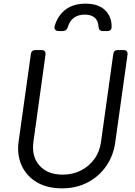

<svg xmlns="http://www.w3.org/2000/svg" viewBox="-20 -1019 740 1051"><path d="M319 12Q238 12 181.5 -21.5Q125 -55 98.5 -113Q72 -171 82 -245L149 -723Q152 -745 174 -745H207Q232 -745 229 -719L163 -243Q152 -162 196.5 -112.5Q241 -63 323 -63Q378 -63 422.5 -85.5Q467 -108 496.5 -148.5Q526 -189 533 -243L600 -723Q603 -745 625 -745H656Q681 -745 678 -719L611 -241Q601 -167 561.5 -110Q522 -53 460 -20.5Q398 12 319 12ZM301 -849Q289 -849 282.5 -856Q276 -863 279 -875Q294 -931 337 -965Q380 -999 448 -999Q519 -999 555.5 -963Q592 -927 591 -872Q591 -849 566 -849H542Q521 -849 519 -874Q518 -905 498.5 -922Q479 -939 445 -939Q371 -939 351 -870Q344 -849 324 -849Z"/></svg>

Font: Pitagon Sans Text
Style: Italic
Weight: 400
Italic angle: -8°
Designer: Travis Tran
Foundry: Pitagon
Version: Version 1.001; ttfautohint (v1.8.4.7-5d5b);gftools[0.9.26]